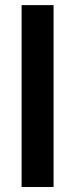

<svg xmlns="http://www.w3.org/2000/svg" viewBox="-20 -748 301 768"><path d="M194.3 -727.5V0H66.4V-727.5Z"/></svg>

Font: Inter Semi Bold
Style: Regular
Weight: 600
Designer: Rasmus Andersson
Foundry: rsms
Version: Version 4.000;git-e0f93cc